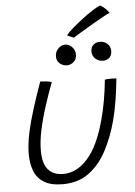

<svg xmlns="http://www.w3.org/2000/svg" viewBox="-61 -944 710 1011"><g transform="rotate(-5 294.5 -438.0)"><path d="M498 -507Q509.5 -509.5 528 -509.5Q536 -509.5 545.2 -509.2Q554.5 -509 559 -508.5Q553.5 -454 544.8 -397Q536 -340 521.5 -285.5Q499 -202 462.2 -132.2Q425.5 -62.5 368.8 -20.2Q312 22 229.5 22Q168 22 131.8 0Q95.5 -22 80 -61Q64.5 -100 64.5 -151.5Q64.5 -204 78 -265.5Q91.5 -327 112.8 -393.5Q134 -460 158 -527Q164 -526.5 172.2 -526Q180.5 -525.5 187.5 -525Q196 -524 204.2 -522.5Q212.5 -521 218.5 -519Q196 -459.5 175.5 -396Q155 -332.5 142.2 -272.8Q129.5 -213 129.5 -164.5Q129.5 -95.5 157.2 -63.5Q185 -31.5 237 -31.5Q308.5 -31.5 366.5 -96.8Q424.5 -162 461 -298Q473.5 -343.5 482.8 -395.8Q492 -448 498 -507ZM306 -599.5Q285.5 -599.5 268.8 -613.2Q252 -627 252 -650.5Q252 -675.5 268.5 -692.2Q285 -709 305 -709Q326 -709 342 -692Q358 -675 358 -651Q358 -628.5 341.8 -614Q325.5 -599.5 306 -599.5ZM497.5 -607Q474.5 -607 457.5 -622.2Q440.5 -637.5 440.5 -661Q440.5 -683.5 454.5 -695.8Q468.5 -708 488.5 -708Q511.5 -708 528 -693.5Q544.5 -679 544.5 -655Q544.5 -632 531 -619.5Q517.5 -607 497.5 -607ZM507.5 -898Q521 -891.5 534 -878.5Q547 -865.5 553.5 -855.5Q544 -852 523.5 -840.8Q503 -829.5 477.2 -814.8Q451.5 -800 426.2 -785Q401 -770 381.5 -758.2Q362 -746.5 355 -741.5Q349.5 -743.5 337 -748.8Q324.5 -754 320 -757.5Q331 -771.5 355.8 -793Q380.5 -814.5 410 -837Q439.5 -859.5 466 -876.5Q492.5 -893.5 507.5 -898Z"/></g></svg>

Font: Grandstander ExtraLight
Style: Italic
Weight: 200
Italic angle: -15°
Designer: Tyler Finck
Foundry: Etcetera Type Co
Version: Version 1.200; ttfautohint (v1.8.3)